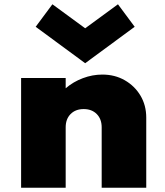

<svg xmlns="http://www.w3.org/2000/svg" viewBox="-20 -876 770 896"><path d="M78.5 0H286.5V-282Q286.5 -320.5 309.5 -343.8Q332.5 -367 370.5 -367Q408.5 -367 431.5 -343.8Q454.5 -320.5 454.5 -282V0H662.5V-327Q662.5 -384.5 635.5 -429.8Q608.5 -475 562.2 -501.5Q516 -528 457.5 -528Q411.5 -528 366.8 -511.2Q322 -494.5 286.5 -464V-512H78.5ZM377.5 -581 608.5 -751 530.5 -856 377.5 -744 224.5 -856 146.5 -751Z"/></svg>

Font: Spartan Black
Style: Regular
Weight: 900
Designer: Matt Bailey, Mirko Velimirovic
Foundry: Matt Bailey
Version: Version 1.003; ttfautohint (v1.8.3)